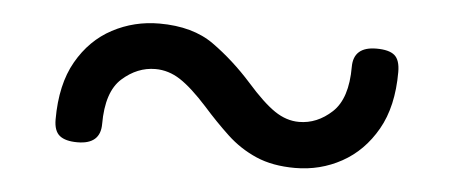

<svg xmlns="http://www.w3.org/2000/svg" viewBox="-31 -610 824 349"><g transform="rotate(5 381.5 -436.0)"><path d="M516 -316Q475 -316 445 -329Q415 -342 391 -364.5Q367 -387 344 -413Q315 -445 293.5 -459Q272 -473 248 -473Q215 -473 187.5 -448.5Q160 -424 160 -365Q160 -328 118 -328Q96 -328 85.5 -336.5Q75 -345 75 -366Q75 -430 99 -472Q123 -514 162.5 -535Q202 -556 248 -556Q309 -556 347.5 -528.5Q386 -501 420 -463Q450 -429 471.5 -414.5Q493 -400 516 -400Q549 -400 576 -425Q603 -450 603 -508Q603 -545 645 -545Q668 -545 678 -536.5Q688 -528 688 -506Q688 -443 664 -401Q640 -359 601 -337.5Q562 -316 516 -316Z"/></g></svg>

Font: Playwrite AT
Style: Regular
Weight: 400
Designer: Veronika Burian, José Scaglione
Foundry: TypeTogether
Version: Version 1.002